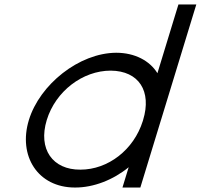

<svg xmlns="http://www.w3.org/2000/svg" viewBox="-20 -819 898 859"><path d="M109.2 -282C157.8 -441 333.8 -582 499.7 -583C583.3 -583 650.3 -547.1 684.3 -491.5L766 -759L778.3 -799H858.3L846 -759L701.4 -285.7L700.2 -282L620.1 -20L607.9 20H527.9L540.1 -20L555.7 -70.9C488 -15.1 399.3 20.5 315.4 20C148.6 20 60.3 -122 109.2 -282ZM189.2 -282C149.5 -152 215.3 -59 339.8 -60C463.7 -60 578.5 -148.8 618.8 -277.3L620.2 -282C659.7 -411 601.5 -502 475.3 -503C349.9 -503 228.7 -411 189.2 -282Z"/></svg>

Font: Nordica Plus
Style: NordicaClassicLtExtObl
Weight: 300
Version: Version 1.01